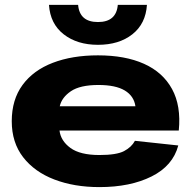

<svg xmlns="http://www.w3.org/2000/svg" viewBox="-20 -752 782 784"><path d="M386 12Q283 12 202 -19Q121 -50 74.5 -110Q28 -170 28 -257Q28 -345 72 -405Q116 -465 195.5 -495.5Q275 -526 380 -526Q491 -526 568 -491.5Q645 -457 682.5 -388.5Q720 -320 710 -219H223Q228 -177 267.5 -148Q307 -119 386 -119Q456 -119 486.5 -135Q517 -151 531 -177L708 -158Q686 -75 599 -31.5Q512 12 386 12ZM382 -405Q307 -405 269.5 -379.5Q232 -354 224 -318H533Q527 -360 489.5 -382.5Q452 -405 382 -405ZM380 -569Q295 -569 240 -612Q185 -655 180 -732H299Q305 -662 380 -662Q455 -662 461 -732H580Q575 -655 520.5 -612Q466 -569 380 -569Z"/></svg>

Font: Special Gothic Expanded One
Style: Regular
Weight: 400
Designer: Alistair McCready
Foundry: Monolith
Version: Version 1.010; ttfautohint (v1.8.4.7-5d5b)